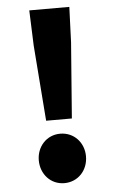

<svg xmlns="http://www.w3.org/2000/svg" viewBox="-55 -803 507 855"><g transform="rotate(-5 198.5 -376.0)"><path d="M141 -270H256L282 -608L288 -766H109L115 -608ZM198 14C260 14 304 -35 304 -97C304 -158 260 -207 198 -207C137 -207 93 -158 93 -97C93 -35 137 14 198 14Z"/></g></svg>

Font: Noto Sans CJK JP Black
Style: Regular
Weight: 900
Designer: Ryoko NISHIZUKA (kana & ideographs); Paul D. Hunt (Latin, Greek & Cyrillic); Wenlong ZHANG (bopomofo); Sandoll Communica
Foundry: Adobe Systems Incorporated
Version: Version 1.004;PS 1.004;hotconv 1.0.82;makeotf.lib2.5.63406